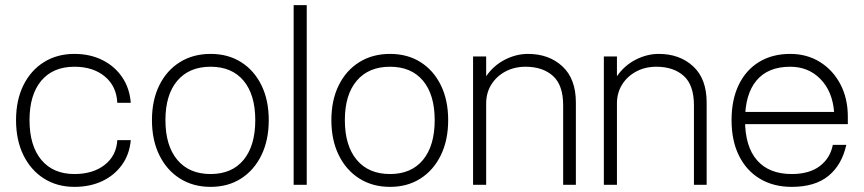

<svg xmlns="http://www.w3.org/2000/svg" viewBox="-20 -720 3366 748"><path d="M42.5 -252Q42.5 -174 71.2 -115.5Q100 -57 151.2 -24.5Q202.5 8 270 8Q331 8 378.5 -14.5Q426 -37 455.2 -77.8Q484.5 -118.5 489.5 -174H437Q433.5 -113.5 388 -77.8Q342.5 -42 270 -42Q187 -42 141 -97.2Q95 -152.5 95 -252Q95 -351 140.8 -405.5Q186.5 -460 270 -460Q343 -460 388.5 -422Q434 -384 437 -319.5H489.5Q485 -376.5 456 -419.2Q427 -462 379 -486Q331 -510 270 -510Q202.5 -510 151.2 -478Q100 -446 71.2 -388Q42.5 -330 42.5 -252Z M572 -252Q572 -174 600.8 -115.5Q629.5 -57 681 -24.5Q732.5 8 800.5 8Q868.5 8 919.2 -24.5Q970 -57 998.5 -115.5Q1027 -174 1027 -252Q1027 -330 998.5 -388Q970 -446 919.2 -478Q868.5 -510 800.5 -510Q732.5 -510 681 -478Q629.5 -446 600.8 -388Q572 -330 572 -252ZM974.5 -252Q974.5 -152.5 929 -97.2Q883.5 -42 800.5 -42Q717 -42 670.8 -97.2Q624.5 -152.5 624.5 -252Q624.5 -351 670.8 -405.5Q717 -460 800.5 -460Q883.5 -460 929 -405.5Q974.5 -351 974.5 -252Z M1124 -700V0H1175V-700Z M1271 -252Q1271 -174 1299.8 -115.5Q1328.5 -57 1380 -24.5Q1431.5 8 1499.5 8Q1567.5 8 1618.2 -24.5Q1669 -57 1697.5 -115.5Q1726 -174 1726 -252Q1726 -330 1697.5 -388Q1669 -446 1618.2 -478Q1567.5 -510 1499.5 -510Q1431.5 -510 1380 -478Q1328.5 -446 1299.8 -388Q1271 -330 1271 -252ZM1673.5 -252Q1673.5 -152.5 1628 -97.2Q1582.5 -42 1499.5 -42Q1416 -42 1369.8 -97.2Q1323.5 -152.5 1323.5 -252Q1323.5 -351 1369.8 -405.5Q1416 -460 1499.5 -460Q1582.5 -460 1628 -405.5Q1673.5 -351 1673.5 -252Z M2174 -309.5V0H2223.5V-320.5Q2223.5 -413 2171 -461.5Q2118.5 -510 2037 -510Q1991 -510 1947 -487.5Q1903 -465 1874 -423Q1845 -381 1844.5 -322.5L1874 -316.5Q1874 -358.5 1894.2 -390.8Q1914.5 -423 1949.2 -441.5Q1984 -460 2027.5 -460Q2094.5 -460 2134.2 -424.2Q2174 -388.5 2174 -309.5ZM1823 -500V0H1874V-500Z M2683.5 -309.5V0H2733V-320.5Q2733 -413 2680.5 -461.5Q2628 -510 2546.5 -510Q2500.5 -510 2456.5 -487.5Q2412.5 -465 2383.5 -423Q2354.5 -381 2354 -322.5L2383.5 -316.5Q2383.5 -358.5 2403.8 -390.8Q2424 -423 2458.8 -441.5Q2493.5 -460 2537 -460Q2604 -460 2643.8 -424.2Q2683.5 -388.5 2683.5 -309.5ZM2332.5 -500V0H2383.5V-500Z M2830 -252Q2830 -172 2858.8 -113.8Q2887.5 -55.5 2940.2 -23.8Q2993 8 3064.5 8Q3155.5 8 3207.8 -35Q3260 -78 3277 -155.5H3224.5Q3214.5 -104 3173.8 -73Q3133 -42 3064.5 -42Q2976 -42 2929.2 -95.8Q2882.5 -149.5 2882.5 -252Q2882.5 -353.5 2927.5 -406.8Q2972.5 -460 3058.5 -460Q3129.5 -460 3176.2 -412.2Q3223 -364.5 3229.5 -284H2874V-236.5H3283V-265.5Q3283 -336.5 3254.2 -391.5Q3225.5 -446.5 3174.8 -478.2Q3124 -510 3058.5 -510Q2989 -510 2937.5 -478.8Q2886 -447.5 2858 -389.5Q2830 -331.5 2830 -252Z"/></svg>

Font: Overused Grotesk Light
Style: Regular
Weight: 300
Designer: RandomMaerks
Version: Version 0.005